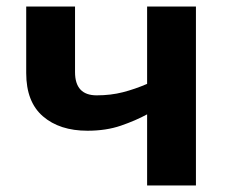

<svg xmlns="http://www.w3.org/2000/svg" viewBox="-20 -566 696 586"><path d="M209 -546V-346Q209 -275 275 -275Q318 -275 355 -284.5Q392 -294 429 -310V-546H578V0H429V-217Q394 -198 349 -182.5Q304 -167 247 -167Q162 -167 111 -211Q60 -255 60 -343V-546Z"/></svg>

Font: Noto IKEA Simplified Chinese
Style: Bold
Weight: 700
Designer: Monotype Design Team
Foundry: Monotype Imaging Inc.
Version: Version 1.100